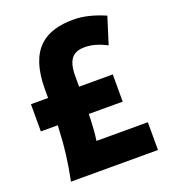

<svg xmlns="http://www.w3.org/2000/svg" viewBox="-136 -827 839 948"><g transform="rotate(-20 283.0 -353.0)"><path d="M272 -462V-406H449V-263H271L270 -230C269 -196 266 -160 261 -125H531V21H74C93 -73 103 -154 106 -230L108 -263H19V-406H109V-451C109 -666 213 -727 358 -727C415 -727 469 -711 523 -688L479 -548C435 -570 403 -579 365 -580C308 -580 272 -555 272 -462Z"/></g></svg>

Font: Repo ExtraBold
Style: Bold
Weight: 700
Designer: Stefan Peev
Foundry: Context Ltd
Version: Version 1.502